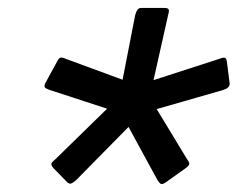

<svg xmlns="http://www.w3.org/2000/svg" viewBox="-20 -727 599 484"><path d="M304 -407 172 -273Q164 -266 159.5 -264.5Q155 -263 150 -267L114 -304Q109 -310 109.5 -314Q110 -318 119 -325L250 -453L103 -501Q95 -504 93 -507Q91 -510 94 -517L124 -572Q128 -580 132 -581.5Q136 -583 145 -579L289 -526L321 -690Q324 -699 327 -703Q330 -707 337 -707H394Q403 -707 405 -703.5Q407 -700 404 -690L367 -525L534 -579Q544 -583 547.5 -581Q551 -579 552 -571L559 -516Q559 -505 542 -500L375 -452L452 -325Q458 -317 457 -313Q456 -309 448 -303L396 -266Q389 -262 385.5 -263.5Q382 -265 377 -273Z"/></svg>

Font: Glory Thin SemiBold
Style: Italic
Weight: 600
Italic angle: -12°
Version: Version 1.011